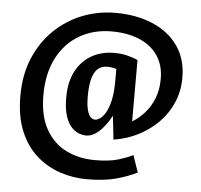

<svg xmlns="http://www.w3.org/2000/svg" viewBox="-56 -727 980 936"><g transform="rotate(5 434.5 -259.0)"><path d="M400.9 151Q335.8 151 272.5 130.3Q209.1 109.7 157.5 64.8Q105.8 19.9 75.3 -52.1Q44.7 -124.1 44.7 -226.1Q44.7 -330.7 79.8 -412.6Q114.9 -494.5 174.8 -552Q234.8 -609.4 311.5 -639.3Q388.2 -669.1 472 -669.1Q574.4 -669.1 653.8 -635.6Q733.2 -602.1 778.5 -538Q823.8 -473.9 823.8 -381.9Q823.8 -316.6 799.7 -260.7Q775.6 -204.7 733.1 -161.7Q690.6 -118.7 634.9 -90.5Q579.2 -62.3 515.4 -52.6L503.6 -159.6L502.5 -168.1Q473.3 -115.1 442.3 -88Q411.2 -61 380.7 -61Q361.6 -61 341.8 -69.2Q322.1 -77.4 305.3 -97.4Q288.5 -117.3 278.3 -151.3Q268.1 -185.3 268.1 -237Q268.1 -313.2 295.8 -366Q323.4 -418.7 372 -446.4Q420.6 -474.1 482.6 -474.1Q516.8 -474.1 546.1 -467.1Q575.4 -460 598.4 -449V-149Q631.4 -168.8 658.7 -199.5Q686 -230.2 702.7 -272.3Q719.3 -314.3 719.3 -366.9Q719.3 -435 687 -481.9Q654.6 -528.8 596.5 -553.1Q538.4 -577.4 461.2 -577.4Q372.2 -577.4 303.3 -537Q234.4 -496.7 195.3 -420.9Q156.2 -345.2 156.2 -239.7Q156.2 -137.7 193 -72.5Q229.8 -7.3 292.6 23.7Q355.5 54.8 433 54.8Q503 54.8 546.3 41.8Q589.6 28.8 619 14L647.4 97Q603.8 119 545.5 135Q487.2 151 400.9 151ZM417.7 -141.6Q426.6 -141.6 440.3 -150.1Q454 -158.5 467.4 -180.4Q480.8 -202.3 490.1 -241.2Q499.3 -280.1 499.3 -341.1V-397.1Q489.5 -400.5 477.8 -402.1Q466.1 -403.8 454 -403.8Q423.2 -403.8 405.2 -384.7Q387.2 -365.5 379.7 -332Q372.2 -298.5 372.2 -253.9Q372.2 -210.1 378.9 -185.5Q385.6 -160.9 395.9 -151.3Q406.3 -141.6 417.7 -141.6Z"/></g></svg>

Font: Ancizar Sans Thin
Style: Regular
Weight: 100
Designer: Cesar Puertas, Viviana Monsalve, Julian Moncada, Julian Prieto, Jose Castro, Mariel Hernandez, Felipe Aragon, Sara Alarc
Version: Version 8.100